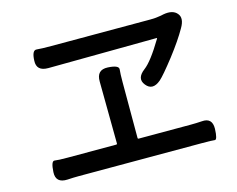

<svg xmlns="http://www.w3.org/2000/svg" viewBox="-95 -847 1190 963"><g transform="rotate(-15 500.0 -366.0)"><path d="M144 -27Q82 -24 85 -81Q88 -139 106 -136Q124 -133 174 -133H425Q430 -133 430 -138L427 -460Q426 -521 484 -518Q542 -515 539.5 -493Q537 -471 537 -427V-138Q537 -133 542 -133H812Q841 -133 870 -135Q925 -140 924 -82Q922 -25 908.5 -27Q895 -29 841 -29H203Q174 -29 144 -27ZM719 -387Q673 -348 642 -387Q611 -425 660 -462Q699 -491 760 -593Q763 -597 758 -597L195 -592Q134 -592 137 -646Q139 -700 163 -697.5Q187 -695 239 -695H755Q782 -695 809 -700L823 -703Q873 -712 895 -685Q917 -659 890 -613Q859 -558 802 -484Q741 -406 719 -387Z"/></g></svg>

Font: Resource Han Rounded CN Medium
Style: Regular
Weight: 500
Designer: Cyano Hao (round all glyphs); Ryoko NISHIZUKA 西塚涼子 (kana, bopomofo & ideographs); Paul D. Hunt (Latin, Greek & Cyrillic)
Foundry: Cyano Hao
Version: 0.990